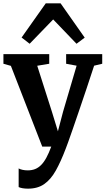

<svg xmlns="http://www.w3.org/2000/svg" viewBox="-20 -881 634 1154"><path d="M148.6 252.9Q130.7 252.9 116 250.4Q101.4 247.8 92.1 243.4V131.1Q98.8 136 114.3 139.5Q129.7 143 146.5 143Q170.8 143 190.7 135.3Q210.6 127.5 227.4 110.5Q244.2 93.6 259 66.2Q273.8 38.8 288.1 0H233.8L45.4 -485.2L0.6 -497.8V-555.7H275.9V-497.8L203.8 -485.8L292.2 -208.9L328.1 -91.8L359 -209.5L440.5 -486.2L377.5 -497.8V-555.7H594.4V-497.8L545.7 -486.2Q522.7 -415.6 499.5 -346.4Q476.2 -277.1 455.2 -215.5Q434.2 -153.8 417.2 -104.9Q400.2 -55.9 389 -24.8Q377.8 6.3 374.7 13.4Q345.5 90.3 315.6 143.8Q285.6 197.4 246.1 225.2Q206.6 252.9 148.6 252.9ZM158.2 -618 109.8 -655.5 255.1 -861.1H344.1L489.1 -654.8L439.9 -618L299.6 -764.2Z"/></svg>

Font: Merriweather Light
Style: Regular
Weight: 300
Designer: Eben Sorkin
Foundry: Eben Sorkin
Version: Version 2.100